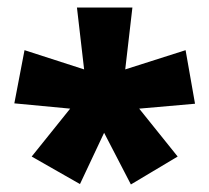

<svg xmlns="http://www.w3.org/2000/svg" viewBox="-20 -781 554 509"><path d="M331 -761 312 -597 472 -648 497 -506 349 -493 451 -366 327 -292 256 -429 192 -293 64 -366 166 -493 18 -507 45 -648 203 -597 184 -761Z"/></svg>

Font: Noto Sans Gujarati SemiCondensed Black
Style: Regular
Weight: 900
Width: 4
Designer: Jelle Bosma - Monotype Design Team, Universal Thirst
Foundry: Monotype Imaging Inc.
Version: Version 2.106; ttfautohint (v1.8.4.7-5d5b)